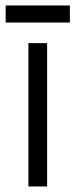

<svg xmlns="http://www.w3.org/2000/svg" viewBox="-37 -672 271 692"><path d="M65.4 -516.6H132.8V0H65.4ZM-16.6 -652.3H214.8V-590.8H-16.6Z"/></svg>

Font: Dinish Condensed
Style: Regular
Weight: 400
Width: 3
Designer: Bert Driehuis
Foundry: Playbeing
Version: Version 3.006; git-39231f3c-release